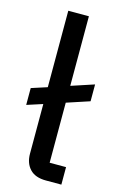

<svg xmlns="http://www.w3.org/2000/svg" viewBox="-115 -789 515 837"><g transform="rotate(15 142.0 -370.0)"><path d="M252 0H182Q134 0 109.5 -26Q85 -52 85 -95V-319L14 -296V-372L85 -395V-740H178V-426L281 -460V-384L178 -350V-79H252Z"/></g></svg>

Font: IBM Plex Sans Text
Style: Regular
Weight: 450
Designer: Mike Abbink, Paul van der Laan, Pieter van Rosmalen
Foundry: Bold Monday
Version: Version 3.005